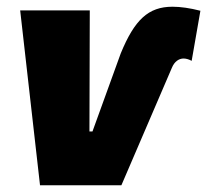

<svg xmlns="http://www.w3.org/2000/svg" viewBox="-20 -551 616 571"><path d="M491 -349C499 -369 513 -377 526 -377C534 -377 543 -374 550 -370L576 -519C545 -527 517 -531 493 -531C421 -531 380 -492 339 -392L255 -160H246L247 -520H40L99 0H341Z"/></svg>

Font: Fixel Text 20240404 Black
Style: Italic
Weight: 900
Width: 4
Italic angle: -10°
Designer: AlfaBravo + MacPaw
Foundry: Kyrylo Tkachov, Marchela Mozhyna, Serhii Makarenko, Maria Weinstein, Zakhar Kryvoshyya
Version: Version 1.211;Glyphs 3.2 (3225)